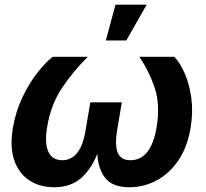

<svg xmlns="http://www.w3.org/2000/svg" viewBox="-20 -787 873 815"><path d="M209.5 7.8Q149.4 7.8 105 -21Q60.5 -49.8 40.8 -106Q21 -162.1 34.7 -244.6Q46.4 -313 74.7 -372.8Q103 -432.6 137.9 -477.3Q172.9 -522 203.6 -545.9H352.5Q291 -484.9 243.4 -414.1Q195.8 -343.3 180.2 -248Q168.5 -178.7 185.3 -142.8Q202.1 -106.9 244.1 -106.9Q322.3 -106.9 343.3 -233.9L363.3 -352.5H497.1L477.1 -233.9Q466.8 -171.4 479.7 -139.2Q492.7 -106.9 533.2 -106.9Q621.6 -106.9 645 -248Q660.6 -342.8 636.7 -414.1Q612.8 -485.4 571.3 -545.9H719.7Q743.7 -521.5 763.7 -476.6Q783.7 -431.6 792 -372.1Q800.3 -312.5 789.1 -244.6Q775.4 -162.1 737.1 -106Q698.7 -49.8 644.5 -21Q590.3 7.8 529.3 7.8Q458.5 7.8 427.5 -30.5Q396.5 -68.8 393.1 -134.3Q367.2 -68.4 323.2 -30.3Q279.3 7.8 209.5 7.8ZM429.2 -615.2 470.2 -767.1H602.5L516.1 -615.2Z"/></svg>

Font: Inter
Style: Bold Italic
Weight: 700
Italic angle: -9.39999°
Designer: Rasmus Andersson
Foundry: rsms
Version: Version 4.001;git-9221beed3